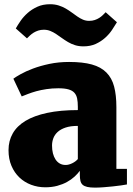

<svg xmlns="http://www.w3.org/2000/svg" viewBox="-20 -857 617 890"><path d="M19.5 -161.1Q19.5 -204.1 39.1 -238.5Q58.6 -272.9 98.4 -296.9Q138.2 -320.8 198.7 -333.7Q259.3 -346.7 340.8 -346.7V-362.3Q340.8 -384.3 337.6 -400.1Q334.5 -416 325 -426.8Q315.4 -437.5 297.6 -442.6Q279.8 -447.8 250.5 -447.8Q220.7 -447.8 195.1 -443.8Q169.4 -439.9 148.2 -434.1Q127 -428.2 110.1 -421.6Q93.3 -415 81.1 -410.2H80.6L42 -492.2Q52.2 -500 75.7 -513.2Q99.1 -526.4 132.8 -539.1Q166.5 -551.8 209 -560.8Q251.5 -569.8 300.3 -569.8Q363.8 -569.8 405.8 -558.1Q447.8 -546.4 473.1 -521Q498.5 -495.6 509 -455.8Q519.5 -416 519.5 -360.4V-74.2H568.4V-2Q559.1 0 541.5 2.4Q523.9 4.9 502.9 7.1Q481.9 9.3 460 11Q438 12.7 420.4 12.7Q398.4 12.7 384.5 9.5Q370.6 6.3 363 -0.5Q355.5 -7.3 352.8 -18.8Q350.1 -30.3 350.1 -46.9V-65.4Q340.3 -51.8 325.4 -38.1Q310.5 -24.4 290.5 -13.4Q270.5 -2.4 245.4 4.4Q220.2 11.2 189.9 11.2Q155.3 11.2 124.3 -0.5Q93.3 -12.2 70.1 -34.2Q46.9 -56.2 33.2 -88.1Q19.5 -120.1 19.5 -161.1ZM221.2 -182.6Q221.2 -162.6 225.3 -146.2Q229.5 -129.9 237.5 -117.7Q245.6 -105.5 257.3 -98.9Q269 -92.3 284.2 -92.3Q298.3 -92.3 314.5 -100.1Q330.6 -107.9 340.8 -119.6V-273.4Q306.6 -273.4 283.7 -265.6Q260.7 -257.8 246.8 -244.9Q232.9 -231.9 227.1 -215.8Q221.2 -199.7 221.2 -182.6ZM53.2 -725.1Q62 -740.7 75.4 -760.3Q88.9 -779.8 108.2 -796.9Q127.4 -814 153.1 -825.7Q178.7 -837.4 211.9 -837.4Q233.9 -837.4 251.7 -831.8Q269.5 -826.2 284.7 -817.4Q299.8 -808.6 313 -798.8Q326.2 -789.1 338.9 -780.3Q351.6 -771.5 364.7 -765.9Q377.9 -760.3 393.1 -760.3Q407.7 -760.3 419.2 -764.2Q430.7 -768.1 439.9 -773.9Q449.2 -779.8 456.5 -786.9Q463.9 -793.9 469.7 -800.3L522 -753.9Q512.2 -737.3 499 -717.8Q485.8 -698.2 467 -681.4Q448.2 -664.6 423.6 -653.3Q398.9 -642.1 366.7 -642.1Q345.2 -642.1 327.6 -647.7Q310.1 -653.3 295.2 -662.1Q280.3 -670.9 266.8 -680.7Q253.4 -690.4 240.2 -699.2Q227.1 -708 213.1 -713.6Q199.2 -719.2 183.1 -719.2Q168.9 -719.2 157.2 -715.3Q145.5 -711.4 136 -705.6Q126.5 -699.7 118.9 -692.6Q111.3 -685.5 105 -679.2Z"/></svg>

Font: Merriweather UltraBold
Style: Regular
Weight: 900
Designer: Eben Sorkin ( sorkintype@gmail.com )
Foundry: Eben Sorkin
Version: Version 1.570; ttfautohint (v1.3) -l 8 -r 32 -G 0 -x 0 -H 60